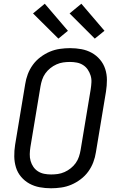

<svg xmlns="http://www.w3.org/2000/svg" viewBox="-20 -1001 640 1029"><path d="M254 8Q222 8 192.5 2.5Q163 -3 137.5 -17Q112 -31 93 -53.5Q74 -76 65.5 -104Q57 -132 56.5 -162.5Q56 -193 61 -225L115 -550Q119 -577 129 -603.5Q139 -630 156 -653.5Q173 -677 197 -695Q221 -713 247 -724Q273 -735 301 -739Q329 -743 355 -743Q387 -743 416.5 -737.5Q446 -732 471.5 -718Q497 -704 516 -681.5Q535 -659 544 -631Q553 -603 553 -572.5Q553 -542 548 -510L494 -185Q490 -158 480 -131.5Q470 -105 453 -81.5Q436 -58 412 -40Q388 -22 362 -11Q336 0 308 4Q280 8 254 8ZM254 -66Q272 -66 290 -68.5Q308 -71 326 -79Q344 -87 359.5 -99.5Q375 -112 386 -127.5Q397 -143 403 -161Q409 -179 412 -197L466 -522Q469 -541 470 -560Q471 -579 465.5 -596.5Q460 -614 450 -628.5Q440 -643 425 -652.5Q410 -662 392 -665.5Q374 -669 355 -669Q337 -669 319 -666.5Q301 -664 283 -656Q265 -648 249.5 -635.5Q234 -623 223 -607.5Q212 -592 206 -574Q200 -556 197 -538L143 -213Q140 -194 139.5 -175Q139 -156 144 -138.5Q149 -121 159 -106.5Q169 -92 184 -82.5Q199 -73 217 -69.5Q235 -66 254 -66ZM488 -794 353 -929 416 -981 540 -836ZM293 -794 157 -929 220 -981 344 -836Z"/></svg>

Font: Iosevka Aile Oblique
Style: Regular
Weight: 400
Italic angle: -9°
Designer: Belleve Invis
Foundry: Belleve Invis
Version: Version 31.1.0; ttfautohint (v1.8.4)